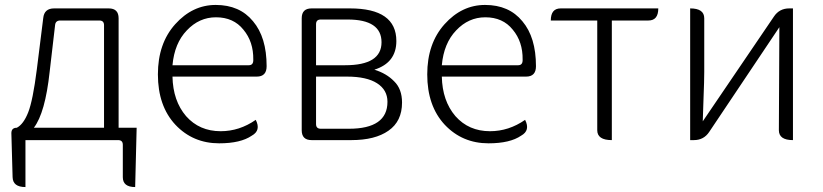

<svg xmlns="http://www.w3.org/2000/svg" viewBox="-20 -567 3329 777"><path d="M181 -277Q163 -110 117 -50H401V-465Q401 -484 382 -484H224Q205 -484 203 -466ZM83 0V190Q32 190 31 150L26 -28Q26 -50 48 -50Q75 -64 94 -112Q113 -160 129 -286L155 -494Q159 -533 199 -533H420Q460 -533 460 -493V-50H533L527 190Q477 190 477 150V19Q477 0 458 0Z M867 13Q761 13 690 -62Q619 -138 619 -266Q619 -391 689 -469Q759 -547 853 -547Q950 -547 1004 -481Q1059 -416 1059 -299Q1059 -257 1019 -257H678Q680 -159 733 -97Q787 -36 873 -36Q949 -36 1015 -82Q1037 -39 999 -18Q954 13 867 13ZM678 -303H987Q1006 -303 1005 -326Q1006 -398 965 -447Q925 -497 854 -497Q786 -497 736 -444Q686 -392 678 -303Z M1241 0Q1201 0 1201 -40V-493Q1201 -533 1241 -533H1396Q1584 -533 1584 -401Q1584 -313 1495 -285Q1544 -270 1575 -238Q1607 -207 1607 -152Q1607 -76 1552 -38Q1498 0 1402 0ZM1259 -303H1377Q1524 -303 1524 -396Q1524 -488 1387 -488H1278Q1259 -488 1259 -469ZM1259 -65Q1259 -46 1278 -46H1392Q1548 -46 1548 -155Q1548 -203 1506 -230Q1464 -257 1384 -257H1259Z M1957 13Q1851 13 1780 -62Q1709 -138 1709 -266Q1709 -391 1779 -469Q1849 -547 1943 -547Q2040 -547 2094 -481Q2149 -416 2149 -299Q2149 -257 2109 -257H1768Q1770 -159 1823 -97Q1877 -36 1963 -36Q2039 -36 2105 -82Q2127 -39 2089 -18Q2044 13 1957 13ZM1768 -303H2077Q2096 -303 2095 -326Q2096 -398 2055 -447Q2015 -497 1944 -497Q1876 -497 1826 -444Q1776 -392 1768 -303Z M2456 0Q2397 0 2397 -40V-484H2209Q2209 -533 2249 -533H2644Q2644 -484 2604 -484H2456V0Z M2773 0V-533Q2830 -533 2830 -493V-276Q2830 -242 2827 -166L2824 -76L3112 -500Q3134 -533 3174 -533H3189V0Q3132 0 3132 -40L3134 -457L2850 -33Q2828 0 2788 0Z"/></svg>

Font: Swei Half Moon CJK SC
Style: Light
Weight: 300
Version: Version 2.071